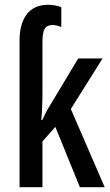

<svg xmlns="http://www.w3.org/2000/svg" viewBox="-20 -785 461 805"><path d="M183 -765Q196 -765 212 -762Q228 -759 237 -755V-672Q217 -680 200 -680Q177 -680 167.5 -664.5Q158 -649 158 -610V-397Q158 -337 153 -282H157Q173 -317 192 -347L308 -540H410L277 -328L419 0H315L212 -253L158 -192V0H62V-614Q62 -686 92.5 -725.5Q123 -765 183 -765Z"/></svg>

Font: Noto Sans ExtraCondensed Medium
Style: Regular
Weight: 500
Width: 2
Designer: Monotype Design Team
Foundry: Monotype Imaging Inc.
Version: Version 2.013; ttfautohint (v1.8.4.7-5d5b)